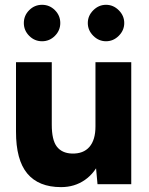

<svg xmlns="http://www.w3.org/2000/svg" viewBox="-20 -755 611 787"><path d="M371.3 -92V-500H518V0H379.7ZM274.5 -125.6Q321.7 -124.2 346.5 -152.8Q371.3 -181.5 371.3 -236.5H417Q417 -158.7 393.6 -102.7Q370.3 -46.8 327.9 -17.4Q285.6 12 230.3 12Q138.3 12 91.8 -43.8Q45.3 -99.6 45.6 -215.9V-244H192.2Q192.2 -181 213 -154Q233.8 -127.1 274.5 -125.6ZM45.6 -500H192.2V-244H45.6ZM339.9 -660.6Q339.9 -690.6 362.3 -712.9Q384.7 -735.3 414.6 -735.3Q444.6 -735.3 466.9 -712.9Q489.3 -690.6 489.3 -660.6Q489.3 -630.7 466.9 -608.3Q444.6 -585.9 414.6 -585.9Q384.7 -585.9 362.3 -608.3Q339.9 -630.7 339.9 -660.6ZM77.7 -660.6Q77.7 -691.3 99.7 -713.3Q121.7 -735.3 152.4 -735.3Q183.1 -735.3 205.1 -713.3Q227.1 -691.3 227.1 -660.6Q227.1 -630.2 205.1 -608.1Q183.1 -585.9 152.4 -585.9Q121.7 -585.9 99.7 -608.1Q77.7 -630.2 77.7 -660.6Z"/></svg>

Font: Oak Sans Light
Style: Regular
Weight: 400
Designer: Erik Kennedy, Walven
Foundry: Erik Kennedy, Walven
Version: Version 1.100;Glyphs 3.1.2 (3151)